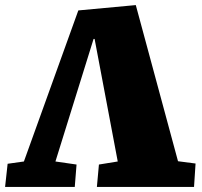

<svg xmlns="http://www.w3.org/2000/svg" viewBox="-21 -735 795 755"><path d="M-1 0 9 -91 73 -100 287 -694 513 -715 679 -101 748 -92 742 0H360L368 -88L442 -100L351 -582H347L197 -100L280 -88L273 0Z"/></svg>

Font: Literata Black
Style: Italic
Weight: 900
Italic angle: -2°
Designer: Latin by Veronika Burian and Jose Scaglione. Greek by Irene Vlachou. Cyrillic by Vera Evstafieva
Foundry: TypeTogether
Version: Version 3.002